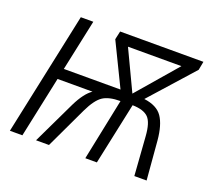

<svg xmlns="http://www.w3.org/2000/svg" viewBox="-96 -656 861 780"><g transform="rotate(20 334.0 -266.0)"><path d="M432 -312 350 -485H581ZM16 0H70L126 -264H277Q246 -243 218 -186L129 0H185L270 -180Q295 -232 321 -249.5Q347 -267 397 -267L342 0H392L449 -268Q497 -267 517.5 -246.5Q538 -226 542 -167L554 0H607L593 -168Q587 -234 564 -267.5Q541 -301 485 -308L652 -495L659 -532H299L291 -496L381 -311H136L183 -532H129Z"/></g></svg>

Font: Noto Sans Display SemiCondensed Light
Style: Italic
Weight: 300
Width: 4
Italic angle: -12°
Designer: Monotype Design Team
Foundry: Monotype Imaging Inc.
Version: Version 1.900